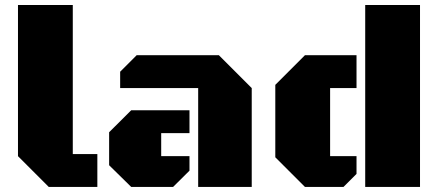

<svg xmlns="http://www.w3.org/2000/svg" viewBox="-20 -736 1725 756"><path d="M363.3 0H171.9L50.8 -121.1V-716.3H266.6V-129.4H363.3Z M760.3 0V-389.2H453.1V-453.6L518.1 -518.6H841.8L971.2 -389.2V0ZM726.1 -301.8V-211.9H614.7V-121.1H726.1V-64L661.6 0H496.6L409.7 -85.4V-215.3L496.6 -301.8Z M1633.8 -716.3V0H1418V-716.3ZM1279.8 -121.1H1383.8V-51.3L1332.5 0H1180.7L1064 -116.7V-401.9L1180.7 -518.6H1383.8V-389.2H1279.8Z"/></svg>

Font: Black Ops One [rus by aLiNcE]
Style: Regular
Weight: 400
Designer: James Grieshaber
Foundry: James Grieshaber
Version: Version 1.002;May 25, 2024;FontCreator 13.0.0.2680 64-bit